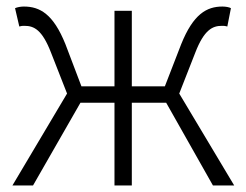

<svg xmlns="http://www.w3.org/2000/svg" viewBox="-20 -567 753 587"><path d="M18 0H81L226 -253H330V0H383V-253H488L631 0H696L528 -281L577 -406C604 -476 630 -488 658 -488C666 -488 668 -488 675 -486L686 -542C681 -545 670 -547 660 -547C612 -547 571 -524 534 -432L484 -303H383V-534H330V-303H229L180 -432C143 -524 102 -547 53 -547C43 -547 33 -545 26 -542L39 -486C46 -488 48 -488 55 -488C84 -488 109 -476 136 -406L185 -281Z"/></svg>

Font: Noto Sans CJK SC Light
Style: Regular
Weight: 300
Designer: Ryoko NISHIZUKA 西塚涼子 (kana, bopomofo & ideographs); Paul D. Hunt (Latin, Greek & Cyrillic); Sandoll Communications 산돌커뮤니
Foundry: Adobe
Version: Version 2.004;hotconv 1.0.118;makeotfexe 2.5.65603